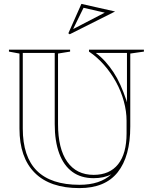

<svg xmlns="http://www.w3.org/2000/svg" viewBox="-20 -963 774 986"><path d="M388 3Q237 3 158.5 -75.5Q80 -154 80 -303V-688L26 -698V-708H340V-698L278 -688V-326Q278 -199 325.5 -132Q373 -65 461 -65Q543 -65 586.5 -119.5Q630 -174 630 -278V-343Q630 -391 616 -442.5Q602 -494 576 -541.5Q550 -589 514.5 -629.5Q479 -670 437 -698V-708H719V-698L649 -688V-313Q649 -160 584.5 -78.5Q520 3 388 3ZM388 -14Q441 -14 482 -27.5Q523 -41 552 -68Q533 -58 510 -53Q487 -48 461 -48Q396 -48 351.5 -80.5Q307 -113 284 -175.5Q261 -238 261 -326V-691H97V-303Q97 -158 169.5 -86Q242 -14 388 -14ZM472 -691Q499 -671 521 -646.5Q543 -622 562.5 -592.5Q582 -563 598 -527.5Q614 -492 629 -448L631 -440H632V-691ZM338 -787 331 -792 398 -943 571 -904ZM356 -815H358L518 -898L409 -923Z"/></svg>

Font: Kalnia Glaze Thin SemiBold
Style: Regular
Weight: 600
Version: Version 1.110